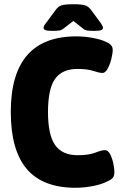

<svg xmlns="http://www.w3.org/2000/svg" viewBox="-20 -880 575 908"><path d="M337 8Q182 8 106.5 -81Q31 -170 31 -351Q31 -708 341 -708Q380 -708 420 -700.5Q460 -693 483 -681Q513 -669 513 -644Q513 -627 506.5 -601Q500 -575 489 -555Q478 -535 465 -535Q450 -535 421.5 -544.5Q393 -554 346 -554Q274 -554 240.5 -507Q207 -460 207 -350Q207 -241 241 -193.5Q275 -146 347 -146Q400 -146 430.5 -158Q461 -170 476 -170Q491 -170 501 -150.5Q511 -131 516 -106Q521 -81 521 -67Q521 -50 514.5 -40.5Q508 -31 487 -22Q461 -8 419 0Q377 8 337 8ZM229 -734Q204 -734 195 -737.5Q186 -741 186 -749Q186 -753 188.5 -758Q191 -763 199 -773L241 -830Q255 -850 272 -855Q289 -860 327 -860Q364 -860 381.5 -855Q399 -850 413 -830L455 -773Q462 -763 464.5 -757.5Q467 -752 467 -749Q467 -741 458 -737.5Q449 -734 425 -734Q407 -734 394 -735.5Q381 -737 370 -747L327 -781L282 -746Q271 -737 259 -735.5Q247 -734 229 -734Z"/></svg>

Font: Asap Semi Condensed ExtraBold
Style: Regular
Weight: 800
Width: 4
Designer: Pablo Cosgaya
Foundry: Omnibus-Type
Version: Version 3.001; ttfautohint (v1.8.4.7-5d5b)